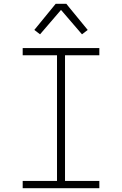

<svg xmlns="http://www.w3.org/2000/svg" viewBox="-20 -987 640 1007"><path d="M99 0V-38H279V-697H99V-735H501V-697H321V-38H501V0ZM190 -807 160 -830 272 -967H328L344 -947L440 -830L410 -807L300 -935Z"/></svg>

Font: Iosevka Extralight Extended
Style: Regular
Weight: 200
Width: 7
Monospace: yes
Designer: Belleve Invis
Foundry: Belleve Invis
Version: Version 32.5.0; ttfautohint (v1.8.4)